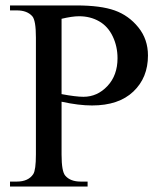

<svg xmlns="http://www.w3.org/2000/svg" viewBox="-20 -682 596 702"><path d="M205.1 -310.1V-117.2Q205.1 -54.7 218.8 -39.6Q237.3 -18.1 274.9 -18.1H300.3V0H16.6V-18.1H41.5Q83.5 -18.1 101.6 -45.4Q111.3 -60.5 111.3 -117.2V-544.9Q111.3 -607.4 98.1 -622.6Q79.1 -644 41.5 -644H16.6V-662.1H259.3Q348.1 -662.1 399.4 -643.8Q450.7 -625.5 485.8 -582Q521 -538.6 521 -479Q521 -397.9 467.5 -347.2Q414.1 -296.4 316.4 -296.4Q292.5 -296.4 264.6 -299.8Q236.8 -303.2 205.1 -310.1ZM205.1 -337.9Q231 -333 251 -330.6Q271 -328.1 285.2 -328.1Q335.9 -328.1 372.8 -367.4Q409.7 -406.7 409.7 -469.2Q409.7 -512.2 392.1 -549.1Q374.5 -585.9 342.3 -604.2Q310.1 -622.6 269 -622.6Q244.1 -622.6 205.1 -613.3Z"/></svg>

Font: Jameel Khushkhat-L
Style: Regular
Weight: 400
Version: Version 3.5